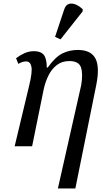

<svg xmlns="http://www.w3.org/2000/svg" viewBox="-20 -829 584 1088"><path d="M308 239 440 -346Q451 -410 439 -446.5Q427 -483 373 -483Q331 -483 301.5 -460Q272 -437 254 -400Q236 -363 227 -320L162 0H63L146 -347Q164 -421 158 -451Q152 -481 128 -481Q119 -481 108 -478Q97 -475 84 -467L71 -499Q93 -516 118.5 -527.5Q144 -539 173 -539Q211 -539 228 -518Q245 -497 245 -446H250Q294 -507 334 -526.5Q374 -546 421 -546Q494 -546 520 -499Q546 -452 526 -350L407 239ZM323 -606 292 -620 344 -776Q353 -802 371.5 -807Q390 -812 411 -802.5Q432 -793 449 -776L448 -764Z"/></svg>

Font: Noto Serif SemiCondensed
Style: Italic
Weight: 400
Width: 4
Italic angle: -12°
Designer: Monotype Design Team
Foundry: Monotype Imaging Inc.
Version: Version 2.013